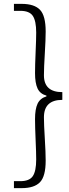

<svg xmlns="http://www.w3.org/2000/svg" viewBox="-20 -804 355 992"><path d="M52 168V132H85Q132 132 149.5 106Q167 80 167 20Q167 -14 164 -81Q161 -148 161 -189Q161 -240 174 -268Q187 -296 220 -306V-310Q187 -319 174 -347Q161 -375 161 -426Q161 -467 164 -534.5Q167 -602 167 -636Q167 -696 149.5 -722Q132 -748 85 -748H52V-784H92Q157 -784 186.5 -753.5Q216 -723 216 -641Q216 -600 211.5 -527Q207 -454 207 -415Q207 -328 302 -328V-288Q207 -288 207 -198Q207 -161 211.5 -88.5Q216 -16 216 26Q216 107 186.5 137.5Q157 168 92 168Z"/></svg>

Font: NotoSansHansLight
Style: Regular
Weight: 300
Designer: Ryoko NISHIZUKA  (kana & ideographs); Paul D. Hunt (Latin, Greek & Cyrillic); Wenlong ZHANG  (bopomofo); Sandoll Communi
Foundry: Adobe Systems Incorporated
Version: Version 1.00;December 8, 2021;FontCreator 13.0.0.2675 64-bit